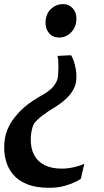

<svg xmlns="http://www.w3.org/2000/svg" viewBox="-26 -769 505 936"><path d="M321.5 -498.5Q328 -487.5 333.8 -470.2Q339.5 -453 343.2 -433Q347 -413 346.5 -392.5Q346.5 -359.5 332 -333.2Q317.5 -307 294.5 -286Q271.5 -265 244 -248Q209 -227 182.2 -206.8Q155.5 -186.5 140 -167Q135.5 -158.5 132 -146.8Q128.5 -135 126.5 -121.5Q124.5 -108 124 -94Q123 -46 140.5 -13.2Q158 19.5 192 36.2Q226 53 273.5 53Q306 53 337 45.5Q368 38 385 29.5L368 102.5Q362 107.5 341 118Q320 128.5 287.5 137.5Q255 146.5 214 146.5Q148.5 146.5 105.5 128.8Q62.5 111 38.2 82Q14 53 4 18Q-6 -17 -5.5 -51Q-5.5 -97.5 9 -134Q23.5 -170.5 46.5 -198Q67.5 -224.5 88.8 -243.2Q110 -262 134.2 -277.8Q158.5 -293.5 187 -309.5Q207 -321 222.5 -335.2Q238 -349.5 247.2 -367Q256.5 -384.5 257.5 -405.5Q258.5 -423.5 258.8 -441Q259 -458.5 258 -473.2Q257 -488 254 -496.5L315 -499.5ZM346.5 -677.5Q346 -637.5 321.2 -611.8Q296.5 -586 262.5 -586Q231.5 -586 213.5 -607Q195.5 -628 196 -657.5Q196 -699 221 -724Q246 -749 283.5 -749Q309 -749 328 -729Q347 -709 346.5 -677.5Z"/></svg>

Font: Merriweather 60pt ExtraBold
Style: Italic
Weight: 800
Italic angle: -7.8°
Version: Version 2.101